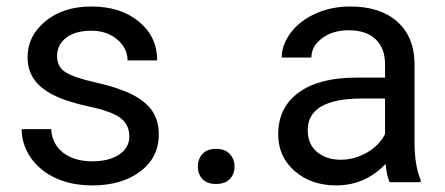

<svg xmlns="http://www.w3.org/2000/svg" viewBox="-20 -558 1363 588"><path d="M376 -140.1Q376 -176.8 348.4 -197Q320.8 -217.3 252.2 -231.9Q183.6 -246.6 143.3 -267.1Q103 -287.6 83.7 -315.9Q64.5 -344.2 64.5 -383.3Q64.5 -448.2 119.4 -493.2Q174.3 -538.1 259.8 -538.1Q349.6 -538.1 405.5 -491.7Q461.4 -445.3 461.4 -373H370.6Q370.6 -410.2 339.1 -437Q307.6 -463.9 259.8 -463.9Q210.4 -463.9 182.6 -442.4Q154.8 -420.9 154.8 -386.2Q154.8 -353.5 180.7 -336.9Q206.5 -320.3 274.2 -305.2Q341.8 -290 383.8 -269Q425.8 -248 446 -218.5Q466.3 -189 466.3 -146.5Q466.3 -75.7 409.7 -33Q353 9.8 262.7 9.8Q199.2 9.8 150.4 -12.7Q101.6 -35.2 74 -75.4Q46.4 -115.7 46.4 -162.6H136.7Q139.2 -117.2 173.1 -90.6Q207 -64 262.7 -64Q314 -64 345 -84.7Q376 -105.5 376 -140.1Z M585.9 -47.4Q585.9 -70.8 599.9 -86.4Q613.8 -102.1 641.6 -102.1Q669.4 -102.1 683.8 -86.4Q698.2 -70.8 698.2 -47.4Q698.2 -24.9 683.8 -9.8Q669.4 5.4 641.6 5.4Q613.8 5.4 599.9 -9.8Q585.9 -24.9 585.9 -47.4Z M1023.4 -68.8Q1065.9 -68.8 1104 -90.8Q1142.1 -112.8 1159.2 -147.9V-256.3H1088.4Q922.4 -256.3 922.4 -159.2Q922.4 -116.7 950.7 -92.8Q979 -68.8 1023.4 -68.8ZM1173.3 0Q1165.5 -15.6 1160.6 -55.7Q1097.7 9.8 1010.3 9.8Q932.1 9.8 882.1 -34.4Q832 -78.6 832 -146.5Q832 -229 894.8 -274.7Q957.5 -320.3 1071.3 -320.3H1159.2V-361.8Q1159.2 -409.2 1130.9 -437.3Q1102.5 -465.3 1047.4 -465.3Q999 -465.3 966.3 -440.9Q933.6 -416.5 933.6 -381.8H842.8Q842.8 -421.4 870.8 -458.3Q898.9 -495.1 947 -516.6Q995.1 -538.1 1052.7 -538.1Q1144 -538.1 1195.8 -492.4Q1247.6 -446.8 1249.5 -366.7V-123.5Q1249.5 -50.8 1268.1 -7.8V0Z"/></svg>

Font: RobotoDraft
Style: Regular
Weight: 400
Version: Version 2.001101; 2014